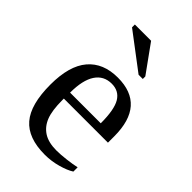

<svg xmlns="http://www.w3.org/2000/svg" viewBox="-213 -777 869 869"><g transform="rotate(45 222.0 -342.5)"><path d="M127 -231V-222.2Q127 -154.8 141.8 -117.4Q156.7 -80.1 187.7 -60.5Q218.8 -41 269 -41Q295.4 -41 331.5 -45.4Q367.7 -49.8 391.1 -55.2V-27.8Q367.7 -12.7 327.4 -1.5Q287.1 9.8 245.1 9.8Q138.2 9.8 88.6 -47.9Q39.1 -105.5 39.1 -232.9Q39.1 -353 89.4 -412.1Q139.6 -471.2 232.9 -471.2Q409.2 -471.2 409.2 -271V-231ZM232.9 -432.1Q182.1 -432.1 155 -391.1Q127.9 -350.1 127.9 -270H324.2Q324.2 -357.4 301.8 -394.8Q279.3 -432.1 232.9 -432.1ZM290 -546.4 117.2 -677.2V-695.3H221.2L316.9 -562.5V-546.4Z"/></g></svg>

Font: Liberation Serif
Style: Regular
Weight: 400
Designer: Steve Matteson
Foundry: Ascender Corporation
Version: Version 2.1.5